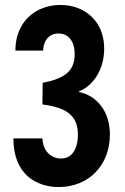

<svg xmlns="http://www.w3.org/2000/svg" viewBox="-20 -744 504 774"><path d="M217 10C336 10 423 -76 423 -202C423 -297 368 -359 299 -373V-376C357 -399 400 -465 400 -548C400 -661 319 -724 224 -724C122 -724 42 -655 42 -540H154C154 -572 172 -609 216 -609C251 -609 281 -584 281 -525C281 -451 231 -426 152 -410L151 -323C236 -312 294 -286 294 -202C294 -141 269 -105 226 -105C185 -105 153 -136 151 -186H34C34 -38 130 10 217 10Z"/></svg>

Font: Kathrein 77 Bold Condensed
Style: Regular
Weight: 700
Width: 3
Designer: Lazydogs Typefoundry, based on Open Sans by Ascender Corporation
Foundry: Lazydogs Typefoundry
Version: Version 1.003;PS 001.003;hotconv 1.0.88;makeotf.lib2.5.64775